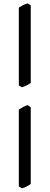

<svg xmlns="http://www.w3.org/2000/svg" viewBox="-20 -835 284 1100"><path d="M156.2 218.8Q146.5 226.6 132.3 233.4Q118.2 240.2 106 244.1L87.9 232.9V-207.5Q102.1 -215.8 112.5 -221.9Q123 -228 138.2 -232.9L156.2 -220.7ZM156.2 -359.9Q146.5 -352.1 132.3 -345.5Q118.2 -338.9 106 -335L87.9 -345.7V-791.5Q102.1 -799.8 112.5 -805.7Q123 -811.5 138.2 -815.4L156.2 -804.7Z"/></svg>

Font: Gentium Unicode
Style: Regular
Weight: 400
Version: Version 1.009